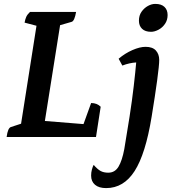

<svg xmlns="http://www.w3.org/2000/svg" viewBox="-20 -702 879 984"><path d="M14 0Q20 -46 36 -51L88 -68L167 -570L106 -586Q109 -603 114.5 -615.5Q120 -628 134 -641H370Q362 -594 347 -590L288 -573L210 -82L408 -66L447 -174Q477 -174 496 -155L472 0ZM524 262Q487 262 467 245Q447 228 447 198Q447 182 451 167Q455 152 460 143Q479 165 495 174Q511 183 535 183Q569 183 587.5 152Q606 121 617 62Q631 -20 644 -104Q657 -188 665.5 -261.5Q674 -335 678 -382Q661 -381 643 -377Q625 -373 607 -366L588 -401Q621 -429 659 -445.5Q697 -462 726 -462Q762 -462 779 -443Q796 -424 796 -395Q796 -368 785.5 -290.5Q775 -213 757 -103Q726 87 670 174.5Q614 262 524 262ZM754 -539Q724 -539 708 -554.5Q692 -570 692 -596Q692 -623 705.5 -642Q719 -661 738 -671.5Q757 -682 776 -682Q807 -682 823 -666.5Q839 -651 839 -625Q839 -599 825.5 -579.5Q812 -560 792 -549.5Q772 -539 754 -539Z"/></svg>

Font: Petrona
Style: Bold Italic
Weight: 700
Italic angle: -9°
Designer: Ringo R. Seeber
Foundry: Ringo R. Seeber
Version: Version 2.001; ttfautohint (v1.8.3)